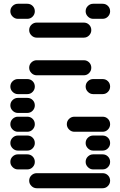

<svg xmlns="http://www.w3.org/2000/svg" viewBox="-20 -1010 640 1020"><path d="M135 -50Q135 -34 147 -22Q159 -10 175 -10H525Q542 -10 553.5 -22Q565 -34 565 -50Q565 -67 553.5 -78.5Q542 -90 525 -90H175Q159 -90 147 -78.5Q135 -67 135 -50ZM435 -150Q435 -134 447 -122Q459 -110 475 -110H525Q542 -110 553.5 -122Q565 -134 565 -150Q565 -167 553.5 -178.5Q542 -190 525 -190H475Q459 -190 447 -178.5Q435 -167 435 -150ZM35 -150Q35 -134 47 -122Q59 -110 75 -110H125Q142 -110 153.5 -122Q165 -134 165 -150Q165 -167 153.5 -178.5Q142 -190 125 -190H75Q59 -190 47 -178.5Q35 -167 35 -150ZM435 -250Q435 -234 447 -222Q459 -210 475 -210H525Q542 -210 553.5 -222Q565 -234 565 -250Q565 -267 553.5 -278.5Q542 -290 525 -290H475Q459 -290 447 -278.5Q435 -267 435 -250ZM35 -250Q35 -234 47 -222Q59 -210 75 -210H125Q142 -210 153.5 -222Q165 -234 165 -250Q165 -267 153.5 -278.5Q142 -290 125 -290H75Q59 -290 47 -278.5Q35 -267 35 -250ZM335 -350Q335 -334 347 -322Q359 -310 375 -310H525Q542 -310 553.5 -322Q565 -334 565 -350Q565 -367 553.5 -378.5Q542 -390 525 -390H375Q359 -390 347 -378.5Q335 -367 335 -350ZM35 -350Q35 -334 47 -322Q59 -310 75 -310H125Q142 -310 153.5 -322Q165 -334 165 -350Q165 -367 153.5 -378.5Q142 -390 125 -390H75Q59 -390 47 -378.5Q35 -367 35 -350ZM35 -450Q35 -434 47 -422Q59 -410 75 -410H125Q142 -410 153.5 -422Q165 -434 165 -450Q165 -467 153.5 -478.5Q142 -490 125 -490H75Q59 -490 47 -478.5Q35 -467 35 -450ZM435 -550Q435 -534 447 -522Q459 -510 475 -510H525Q542 -510 553.5 -522Q565 -534 565 -550Q565 -567 553.5 -578.5Q542 -590 525 -590H475Q459 -590 447 -578.5Q435 -567 435 -550ZM35 -550Q35 -534 47 -522Q59 -510 75 -510H125Q142 -510 153.5 -522Q165 -534 165 -550Q165 -567 153.5 -578.5Q142 -590 125 -590H75Q59 -590 47 -578.5Q35 -567 35 -550ZM135 -650Q135 -634 147 -622Q159 -610 175 -610H425Q442 -610 453.5 -622Q465 -634 465 -650Q465 -667 453.5 -678.5Q442 -690 425 -690H175Q159 -690 147 -678.5Q135 -667 135 -650ZM135 -850Q135 -834 147 -822Q159 -810 175 -810H425Q442 -810 453.5 -822Q465 -834 465 -850Q465 -867 453.5 -878.5Q442 -890 425 -890H175Q159 -890 147 -878.5Q135 -867 135 -850ZM435 -950Q435 -934 447 -922Q459 -910 475 -910H525Q542 -910 553.5 -922Q565 -934 565 -950Q565 -967 553.5 -978.5Q542 -990 525 -990H475Q459 -990 447 -978.5Q435 -967 435 -950ZM35 -950Q35 -934 47 -922Q59 -910 75 -910H125Q142 -910 153.5 -922Q165 -934 165 -950Q165 -967 153.5 -978.5Q142 -990 125 -990H75Q59 -990 47 -978.5Q35 -967 35 -950Z"/></svg>

Font: Matrix Sans Raster
Style: Regular
Weight: 400
Designer: Brad Neil
Version: Version 1.100